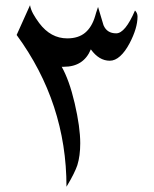

<svg xmlns="http://www.w3.org/2000/svg" viewBox="-20 -733 597 743"><path d="M512.2 -668.9Q512.2 -624 481.4 -565.4Q464.4 -533.2 444.8 -515.6Q425.3 -498 404.8 -498Q363.3 -498 331.5 -542Q303.7 -474.6 227.1 -474.6H220.2Q220.2 -474.6 218.8 -474.6Q232.9 -449.7 245.6 -414.6Q258.3 -379.4 269 -333.5Q290.5 -240.7 290.5 -178.7Q290.5 -129.9 279.3 -93.8Q274.9 -80.6 264.9 -60.1Q254.9 -39.6 237.3 -10.3Q237.3 -334.5 44.4 -597.7L96.2 -712.9Q99.1 -696.3 108.4 -679.4Q117.7 -662.6 131.8 -643.6Q176.3 -584.5 240.2 -584.5Q283.2 -584.5 309.3 -606.2Q335.4 -627.9 348.1 -670.4Q349.1 -675.8 352.1 -684.3Q355 -692.9 359.4 -706.1L380.9 -634.3V-634.8Q394 -604 429.7 -604Q464.4 -604 502.4 -692.4Q512.2 -682.6 512.2 -668.9Z"/></svg>

Font: XB Khoramshahr
Style: Regular
Weight: 400
Designer: Behnam
Foundry: Irmug
Version: Version 8.005 2009